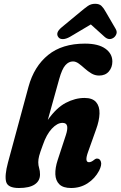

<svg xmlns="http://www.w3.org/2000/svg" viewBox="-20 -956 619 986"><path d="M200 -211.5Q186 -174 181.2 -156Q176.5 -138 176.5 -123Q176.5 -107 181 -92.8Q185.5 -78.5 185.5 -60Q185.5 -27 158.2 -8.8Q131 9.5 77 9.5Q20 9.5 11.5 -22.5Q3 -54.5 21 -121.5L126.5 -511Q155 -615 227 -673.5Q299 -732 416 -732Q485 -732 521 -706.2Q557 -680.5 557 -640Q557 -610 539 -589Q521 -568 489 -568Q467.5 -568 449.2 -579Q431 -590 415.2 -604.2Q399.5 -618.5 384.5 -629.5Q369.5 -640.5 354.5 -640.5Q333 -640.5 315.8 -621.2Q298.5 -602 284 -550L225.5 -340Q269.5 -402.5 317.8 -427.8Q366 -453 414 -453Q455 -453 473.5 -431.5Q492 -410 491 -373.2Q490 -336.5 473.5 -291.5L432.5 -176.5Q413 -123 437 -123Q449 -123 464.5 -136Q473.5 -143 480.5 -141.5Q493.5 -141 498.5 -124.8Q503.5 -108.5 489 -79.5Q467.5 -39 430 -14.8Q392.5 9.5 345 9.5Q304 9.5 284.8 -9.5Q265.5 -28.5 264.2 -61Q263 -93.5 276 -133.5L318 -261.5Q328 -291.5 324.8 -308.2Q321.5 -325 301 -325Q274 -325 246.2 -295.2Q218.5 -265.5 200 -211.5ZM339.5 -767Q319 -755.5 303.5 -755.2Q288 -755 281 -763.5Q261.5 -786.5 296.5 -815.5L392.5 -895Q414.5 -913.5 430.8 -925Q447 -936.5 468.5 -936.5Q490 -936.5 501.2 -925.5Q512.5 -914.5 523 -895L574 -807.5Q582 -793.5 577.8 -781.8Q573.5 -770 564.5 -763Q540.5 -746 517 -767L446.5 -830.5Z"/></svg>

Font: Fraunces 144pt S100
Style: Bold Italic
Weight: 700
Italic angle: -16°
Version: Version 1.000; ttfautohint (v1.8.3)